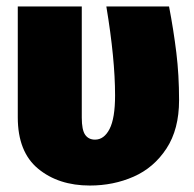

<svg xmlns="http://www.w3.org/2000/svg" viewBox="-20 -554 599 594"><path d="M534 -244Q534 -154 495 -94.5Q456 -35 393.5 -7.5Q331 20 258 20Q161 20 98 -32Q35 -84 35 -191V-534H233V-190Q233 -152 243.5 -137Q254 -122 274 -122Q302 -122 319 -155Q336 -188 336 -259Q336 -372 309 -534H503Q517 -461 525.5 -391.5Q534 -322 534 -244Z"/></svg>

Font: FiraGO Heavy
Style: Regular
Weight: 900
Designer: bBox Type
Foundry: bBox Type GmbH
Version: Version 1.001